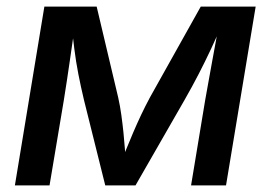

<svg xmlns="http://www.w3.org/2000/svg" viewBox="-20 -559 816 579"><path d="M24.9 0 113.8 -539.1H271.5L336.4 -265.1Q342.3 -238.8 345.9 -212.2Q349.6 -185.5 352.3 -159.4Q355 -133.3 356.7 -109.1Q358.4 -85 359.9 -63H342.3Q351.6 -85.9 361.3 -110.4Q371.1 -134.8 382.1 -160.4Q393.1 -186 405.5 -212.4Q418 -238.8 432.1 -265.1L585.4 -539.1H751L661.6 0H556.2L598.6 -256.3Q603.5 -283.7 608.9 -313.7Q614.3 -343.8 619.9 -374.5Q625.5 -405.3 631.1 -435.5Q636.7 -465.8 641.6 -493.7H652.8Q634.8 -450.7 616.7 -412.1Q598.6 -373.5 579.1 -335.7Q559.6 -297.9 536.1 -256.8L388.7 0H297.4L233.4 -256.8Q223.6 -297.9 216.3 -335.4Q209 -373 204.1 -411.9Q199.2 -450.7 194.3 -493.7H207.5Q203.1 -464.4 199 -434.3Q194.8 -404.3 190.4 -374.5Q186 -344.7 181.6 -315.2Q177.2 -285.6 172.4 -256.3L129.4 0Z"/></svg>

Font: Inter 18pt Medium
Style: Italic
Weight: 500
Italic angle: -9.3988°
Designer: Rasmus Andersson
Foundry: rsms
Version: Version 4.001;git-66647c0bb